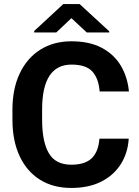

<svg xmlns="http://www.w3.org/2000/svg" viewBox="-20 -927 694 957"><path d="M475.6 -235.8H621.6Q617.2 -164.1 582 -108.6Q546.9 -53.2 484.6 -21.7Q422.4 9.8 335.4 9.8Q244.1 9.8 178.5 -31.7Q112.8 -73.2 77.4 -149.7Q42 -226.1 42 -330.6V-379.9Q42 -484.4 78.4 -561Q114.7 -637.7 180.9 -679.4Q247.1 -721.2 336.4 -721.2Q425.3 -721.2 486.6 -689Q547.9 -656.7 581.8 -600.3Q615.7 -543.9 622.6 -471.2H476.6Q471.7 -535.6 440.4 -570.3Q409.2 -605 336.4 -605Q189.9 -605 189.9 -380.9V-330.6Q189.9 -220.2 223.6 -163.1Q257.3 -106 335.4 -106Q403.8 -106 437.3 -138.4Q470.7 -170.9 475.6 -235.8ZM377 -906.7 524.4 -771V-765.1H412.6L335.9 -836.4L260.3 -765.1H150.4V-772.5L295.4 -906.7Z"/></svg>

Font: Vazirmatn RD UI
Style: Bold
Weight: 700
Designer: Saber Rastikerdar
Foundry: Saber Rastikerdar
Version: Version 33.003